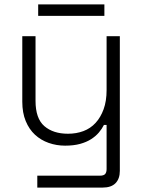

<svg xmlns="http://www.w3.org/2000/svg" viewBox="-20 -650 651 870"><path d="M149 200V146H433Q450 146 456.5 138.5Q463 131 463 116V-84H451Q442 -66 428 -49.5Q414 -33 393 -19.5Q372 -6 343 2Q314 10 275 10Q236 10 200.5 -2.5Q165 -15 138.5 -39.5Q112 -64 96.5 -101.5Q81 -139 81 -189V-486H141V-193Q141 -113 181 -78.5Q221 -44 288 -44Q326 -44 358 -56Q390 -68 413 -93Q436 -118 449.5 -155Q463 -192 463 -242V-486H523V124Q523 160 503.5 180Q484 200 445 200ZM153 -578V-630H453V-578Z"/></svg>

Font: Space Grotesk Light
Style: Regular
Weight: 300
Designer: Florian Karsten
Foundry: Florian Karsten
Version: Version 2.000